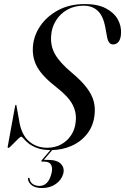

<svg xmlns="http://www.w3.org/2000/svg" viewBox="-20 -731 618 948"><path d="M235.5 2H244.5L194 61.5L193 58.5Q199 58.5 204 58.5Q209 58.5 218.5 58.5Q261.5 58.5 280.5 78Q299.5 97.5 292.5 126Q284 157.5 255.5 177.5Q227 197.5 187.5 197.5Q155.5 197.5 137.8 184.5Q120 171.5 118 152.5Q118 150.5 118.8 149Q119.5 147.5 121 147Q123 146 124 147Q125 148 126 150.5Q128.5 169 142.2 178Q156 187 174.5 187Q218.5 187 234 126Q241 99.5 232.5 83.2Q224 67 199 67H187.5Q184 67 184 65Q184 63 186 60ZM231.5 10Q190.5 10 163.8 0Q137 -10 121 -23Q105 -36 97 -46Q89 -56 85 -56Q81 -56 72 -47.5Q63 -39 52.2 -28Q41.5 -17 33 -8.8Q24.5 -0.5 21.5 -0.5Q19.5 -0.5 18.5 -2.2Q17.5 -4 18 -7L54.5 -207Q55.5 -210.5 56.2 -212Q57 -213.5 58.5 -213.5Q60 -213.5 60.8 -212Q61.5 -210.5 61.5 -207.5L74 -138.5Q84 -69 121.2 -35.2Q158.5 -1.5 212.5 -1.5Q252 -1.5 282.2 -18.2Q312.5 -35 331.2 -63.5Q350 -92 353.5 -127.5Q359.5 -173 338.8 -213.5Q318 -254 260 -299Q191.5 -352 165 -397.8Q138.5 -443.5 142.5 -500Q146 -553.5 178.2 -601.8Q210.5 -650 267 -680.5Q323.5 -711 399 -711Q461.5 -711 501.8 -690.2Q542 -669.5 561 -636.2Q580 -603 577.5 -565Q576.5 -539.5 566 -525.5Q555.5 -511.5 538.5 -511.5Q526.5 -511.5 519.2 -520.8Q512 -530 508.5 -549L500 -595.5Q489.5 -653 462.2 -678Q435 -703 393 -703Q347 -703 311.8 -682.8Q276.5 -662.5 255.8 -628.8Q235 -595 232.5 -555Q228.5 -504.5 251.8 -463.2Q275 -422 334 -372.5Q382 -332.5 408 -298Q434 -263.5 442.5 -231.5Q451 -199.5 447 -166Q442 -111.5 411.5 -71.8Q381 -32 333.8 -11Q286.5 10 231.5 10Z"/></svg>

Font: Fraunces 120pt
Style: Italic
Weight: 400
Italic angle: -16°
Version: Version 1.000;[b76b70a41]